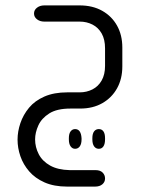

<svg xmlns="http://www.w3.org/2000/svg" viewBox="-20 -402 526 711"><path d="M110 114Q110 143 123.5 169Q137 195 165.5 211Q194 227 238 228H334Q351 228 360 237Q369 246 369 259Q369 272 359 280.5Q349 289 332 289H229Q180 289 145 273.5Q110 258 88 232.5Q66 207 55.5 176.5Q45 146 45 115Q45 85 55.5 54Q66 23 87.5 -3Q109 -29 144.5 -44.5Q180 -60 229 -60H275Q301 -60 322.5 -71Q344 -82 356.5 -104Q369 -126 369 -158V-223Q369 -256 356.5 -278Q344 -300 322.5 -311Q301 -322 275 -322H144Q128 -322 117 -330.5Q106 -339 106 -352Q106 -365 117 -373.5Q128 -382 144 -382H275Q323 -382 358.5 -362Q394 -342 413.5 -307Q433 -272 433 -226V-156Q433 -110 413.5 -75Q394 -40 359 -20Q324 0 277 0H241Q191 0 162.5 18Q134 36 122 62.5Q110 89 110 114ZM235 110Q235 93 241.5 84.5Q248 76 258 76Q269 76 275 84.5Q281 93 282 110V114Q282 131 275.5 140Q269 149 258 149Q248 149 241.5 140Q235 131 235 114ZM322 110Q322 93 328.5 84.5Q335 76 346 76Q357 76 363 84.5Q369 93 369 110V114Q369 131 363 140Q357 149 346 149Q335 149 328.5 140Q322 131 322 114Z"/></svg>

Font: Beiruti
Style: Regular
Weight: 400
Designer: Arlette Boutros
Foundry: Boutros
Version: Version 1.41